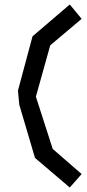

<svg xmlns="http://www.w3.org/2000/svg" viewBox="-20 -733 389 856"><path d="M291 103 136 -29 66 -266 60 -329 125 -571 291 -713 344 -649 204 -531 140 -302 215 -69 344 43Z"/></svg>

Font: ZCOOL KuaiLe
Style: Regular
Weight: 400
Designer: Lui Bingke
Foundry: ZCOOL
Version: Version 3.51;August 12, 2021;FontCreator 13.0.0.2613 64-bit